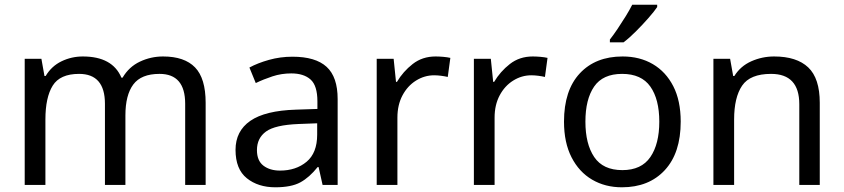

<svg xmlns="http://www.w3.org/2000/svg" viewBox="-20 -786 3585 816"><path d="M673 -546Q764 -546 809 -499.5Q854 -453 854 -349V0H767V-345Q767 -472 658 -472Q580 -472 546.5 -427Q513 -382 513 -296V0H426V-345Q426 -472 316 -472Q235 -472 204 -422Q173 -372 173 -278V0H85V-536H156L169 -463H174Q199 -505 241.5 -525.5Q284 -546 332 -546Q458 -546 496 -456H501Q528 -502 574.5 -524Q621 -546 673 -546Z M1223 -545Q1321 -545 1368 -502Q1415 -459 1415 -365V0H1351L1334 -76H1330Q1295 -32 1256.5 -11Q1218 10 1150 10Q1077 10 1029 -28.5Q981 -67 981 -149Q981 -229 1044 -272.5Q1107 -316 1238 -320L1329 -323V-355Q1329 -422 1300 -448Q1271 -474 1218 -474Q1176 -474 1138 -461.5Q1100 -449 1067 -433L1040 -499Q1075 -518 1123 -531.5Q1171 -545 1223 -545ZM1249 -259Q1149 -255 1110.5 -227Q1072 -199 1072 -148Q1072 -103 1099.5 -82Q1127 -61 1170 -61Q1238 -61 1283 -98.5Q1328 -136 1328 -214V-262Z M1831 -546Q1846 -546 1863.5 -544.5Q1881 -543 1894 -540L1883 -459Q1870 -462 1854.5 -464Q1839 -466 1825 -466Q1784 -466 1748 -443.5Q1712 -421 1690.5 -380.5Q1669 -340 1669 -286V0H1581V-536H1653L1663 -438H1667Q1693 -482 1734 -514Q1775 -546 1831 -546Z M2244 -546Q2259 -546 2276.5 -544.5Q2294 -543 2307 -540L2296 -459Q2283 -462 2267.5 -464Q2252 -466 2238 -466Q2197 -466 2161 -443.5Q2125 -421 2103.5 -380.5Q2082 -340 2082 -286V0H1994V-536H2066L2076 -438H2080Q2106 -482 2147 -514Q2188 -546 2244 -546Z M2873 -269Q2873 -136 2805.5 -63Q2738 10 2623 10Q2552 10 2496.5 -22.5Q2441 -55 2409 -117.5Q2377 -180 2377 -269Q2377 -402 2444 -474Q2511 -546 2626 -546Q2699 -546 2754.5 -513.5Q2810 -481 2841.5 -419.5Q2873 -358 2873 -269ZM2468 -269Q2468 -174 2505.5 -118.5Q2543 -63 2625 -63Q2706 -63 2744 -118.5Q2782 -174 2782 -269Q2782 -364 2744 -418Q2706 -472 2624 -472Q2542 -472 2505 -418Q2468 -364 2468 -269ZM2773 -756Q2761 -738 2736 -709.5Q2711 -681 2682.5 -652.5Q2654 -624 2630 -606H2572V-618Q2587 -637 2604.5 -663Q2622 -689 2639 -716.5Q2656 -744 2667 -766H2773Z M3270 -546Q3366 -546 3415 -499.5Q3464 -453 3464 -349V0H3377V-343Q3377 -472 3257 -472Q3168 -472 3134 -422Q3100 -372 3100 -278V0H3012V-536H3083L3096 -463H3101Q3127 -505 3173 -525.5Q3219 -546 3270 -546Z"/></svg>

Font: Noto Sans Siddham
Style: Regular
Weight: 400
Designer: Monotype Design Team
Foundry: Monotype Imaging Inc.
Version: Version 2.004; ttfautohint (v1.8.4.7-5d5b)